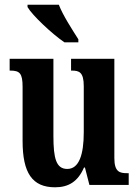

<svg xmlns="http://www.w3.org/2000/svg" viewBox="-20 -786 589 816"><path d="M254 -606H313V-619C289 -657 247 -721 230 -766H97V-756C117 -721 201 -642 254 -606ZM214 10C271 10 311 -14 337 -74H341L360 0H527V-50H520C489 -50 466 -55 466 -114V-536H282V-486H285C316 -486 336 -480 336 -420V-224C336 -129 316 -68 266 -68C219 -68 207 -112 207 -208V-536H21V-486H24C64 -486 76 -474 76 -417V-187C76 -51 117 10 214 10Z"/></svg>

Font: Noto Serif Sinhala ExtraCondensed
Style: Bold
Weight: 700
Width: 2
Designer: Jelle Bosma - Monotype Design Team
Foundry: Monotype Imaging Inc.
Version: Version 2.007